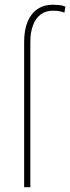

<svg xmlns="http://www.w3.org/2000/svg" viewBox="-20 -780 292 800"><path d="M106.4 0H80.6V-605Q80.6 -655.3 95 -689.7Q109.4 -724.1 136.2 -742.2Q163.1 -760.3 199.7 -760.3Q212.4 -760.3 226.3 -759Q240.2 -757.8 252.4 -752.4L248.5 -727.5Q237.8 -731.4 227.3 -733.4Q216.8 -735.4 199.7 -735.4Q170.9 -735.4 149.9 -720Q128.9 -704.6 117.7 -675.3Q106.4 -646 106.4 -605Z"/></svg>

Font: Roboto Condensed Thin
Style: Regular
Weight: 250
Width: 3
Designer: Christian Robertson
Foundry: Google
Version: Version 3.009; 2024